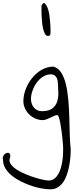

<svg xmlns="http://www.w3.org/2000/svg" viewBox="-153 -901 539 1409"><path d="M-130.9 271.5Q-134.8 257.8 -130.4 247.1Q-126 236.3 -118.2 229.5Q-110.4 222.7 -101.1 220.7Q-91.8 218.8 -85.4 223.1Q-79.1 227.5 -77.6 239.3Q-76.2 251 -84 271.5Q-84 293 -65.9 313.5Q-47.9 334 -19 350.6Q9.8 367.2 43.9 380.9Q78.1 394.5 110.4 404.3Q142.6 414.1 168 418.9Q191.4 423.8 203.1 423.8Q227.5 423.8 244.6 411.1Q261.7 398.4 273.9 377.9Q286.1 357.4 293.5 331.5Q300.8 305.7 304.7 279.8Q308.6 253.9 309.6 229.5Q310.5 205.1 310.5 188.5Q310.5 180.7 309.1 159.7Q307.6 138.7 304.7 111.3Q301.8 84 297.9 54.7Q293.9 25.4 289.1 0Q284.2 -25.4 278.8 -41Q273.4 -56.6 267.6 -56.6Q257.8 -56.6 244.6 -50.8Q231.4 -44.9 217.3 -38.1Q203.1 -31.2 188.5 -25.4Q173.8 -19.5 160.2 -19.5Q132.8 -19.5 106.4 -31.2Q80.1 -43 61 -61.5Q42 -80.1 30.3 -105.5Q18.6 -130.9 18.6 -158.2Q18.6 -201.2 35.6 -246.1Q52.7 -291 82.5 -328.1Q112.3 -365.2 152.8 -388.7Q193.4 -412.1 239.3 -412.1Q274.4 -402.3 296.4 -367.7Q318.4 -333 330.6 -282.2Q342.8 -231.4 348.1 -169.4Q353.5 -107.4 355.5 -43Q357.4 21.5 358.9 83.5Q360.4 145.5 366.2 196.3Q366.2 218.8 363.8 249.5Q361.3 280.3 355.5 312.5Q349.6 344.7 339.4 376.5Q329.1 408.2 312.5 433.1Q295.9 458 272 473.1Q248 488.3 216.8 488.3Q191.4 488.3 155.8 482.4Q120.1 476.6 81.5 463.9Q43 451.2 4.9 432.6Q-33.2 414.1 -63.5 390.1Q-93.8 366.2 -112.3 336.4Q-130.9 306.6 -130.9 271.5ZM74.2 -174.8Q74.2 -157.2 79.6 -141.1Q85 -125 95.2 -112.3Q105.5 -99.6 120.6 -92.3Q135.7 -85 154.3 -85Q204.1 -85 230 -104.5Q255.9 -124 265.6 -153.3Q275.4 -182.6 275.4 -215.8Q274.4 -250 272.5 -277.3Q272.5 -291 270.5 -304.7Q268.6 -318.4 262.7 -330.1Q256.8 -341.8 246.6 -348.6Q236.3 -355.5 220.7 -355.5Q188.5 -355.5 161.1 -337.4Q133.8 -319.3 114.7 -292.5Q95.7 -265.6 85 -233.9Q74.2 -202.1 74.2 -174.8ZM151.4 -845.7Q151.4 -851.6 151.4 -856Q151.4 -860.4 153.3 -863.8Q155.3 -867.2 159.2 -871.1Q163.1 -875 168.9 -880.9Q179.7 -875 188 -860.4Q196.3 -845.7 201.7 -826.7Q207 -807.6 210 -784.7Q212.9 -761.7 214.8 -739.7Q216.8 -717.8 217.3 -699.2Q217.8 -680.7 217.8 -668.9Q217.8 -655.3 215.8 -646.5Q213.9 -637.7 198.2 -637.7Q185.5 -637.7 177.2 -652.3Q168.9 -667 163.6 -689Q158.2 -710.9 155.8 -737.3Q153.3 -763.7 152.3 -787.1Q151.4 -810.5 151.4 -826.2Z"/></svg>

Font: Indie Flower
Style: Regular
Weight: 400
Designer: Kimberly Geswein
Foundry: Kimberly Geswein
Version: Version 1.001 2010